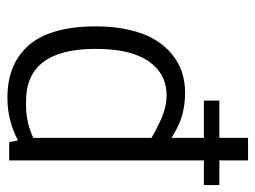

<svg xmlns="http://www.w3.org/2000/svg" viewBox="-108 -596 708 533"><g transform="rotate(90 246.5 -329.0)"><path d="M362.3 -66.9V-395Q322.3 -418 295.7 -427.5Q269 -437 244.1 -437Q184.6 -437 149.9 -387.5Q115.2 -337.9 115.2 -239.7Q115.2 -46.9 259.8 -46.9H273.4Q319.3 -46.9 362.3 -66.9ZM362.3 -663.1H424.8V-583.5H493.2V-540.5H424.8V0H374L369.1 -24.4Q314.5 4.9 251 4.9Q206.1 4.9 170.9 -8.5Q135.7 -22 108.6 -50.5Q81.5 -79.1 67.1 -127.2Q52.7 -175.3 52.7 -240.7Q52.7 -292 62.5 -333.7Q72.3 -375.5 89.1 -403.8Q106 -432.1 129.4 -451.4Q152.8 -470.7 179.7 -479.5Q206.5 -488.3 236.3 -488.3Q269.5 -488.3 298.3 -480.5Q327.1 -472.7 362.3 -450.7V-540.5H258.8V-583.5H362.3Z"/></g></svg>

Font: Anaheim
Style: Regular
Weight: 400
Designer: vernon adams
Foundry: vernon adams
Version: Version 1.002; ttfautohint (v0.93.5-3d13) -l 8 -r 50 -G 200 